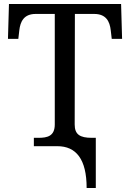

<svg xmlns="http://www.w3.org/2000/svg" viewBox="-20 -734 653 964"><path d="M415 210H461V-42H441C381 -42 355 -59 355 -109L356 -664H453C513 -664 531 -626 536 -582L541 -539H593L588 -714H25L20 -539H72L77 -582C82 -626 100 -664 159 -664H255V-109C255 -50 217 -42 173 -42H150V0H268C362 0 415 65 415 210Z"/></svg>

Font: Noto Serif Thai
Style: Regular
Weight: 400
Designer: Monotype Design Team
Foundry: Monotype Imaging Inc.
Version: Version 1.901